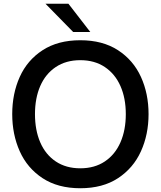

<svg xmlns="http://www.w3.org/2000/svg" viewBox="-20 -989 855 1021"><path d="M45 -382Q45 -491 85 -580Q125 -669 206.5 -722Q288 -775 407 -775Q526 -775 607.5 -722Q689 -669 729.5 -580Q770 -491 770 -382Q770 -274 729.5 -184.5Q689 -95 607.5 -41.5Q526 12 407 12Q288 12 206.5 -41.5Q125 -95 85 -184.5Q45 -274 45 -382ZM649 -382Q649 -467 620.5 -531.5Q592 -596 537.5 -632.5Q483 -669 407 -669Q331 -669 276.5 -632.5Q222 -596 194 -531.5Q166 -467 166 -382Q166 -297 194 -232Q222 -167 276.5 -130.5Q331 -94 407 -94Q483 -94 537.5 -130.5Q592 -167 620.5 -232Q649 -297 649 -382ZM344 -969 460 -819H369L222 -969Z"/></svg>

Font: Open Sauce Sans Medium
Style: Regular
Weight: 500
Designer: Alfredo Marco Pradil
Foundry: Creative Sauce Fz LLC
Version: Version 1.477